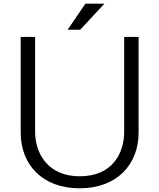

<svg xmlns="http://www.w3.org/2000/svg" viewBox="-20 -970 862 1039"><path d="M414 -809 545 -950H442L346 -809ZM652 -258C652 -140 588 -16 411 -16C244 -16 170 -134 170 -258V-770H92V-253C92 -79 209 49 411 49C612 49 730 -79 730 -253V-770H652Z"/></svg>

Font: LINE Seed JP_OTF Regular
Style: Regular
Weight: 400
Designer: LY Corporation & Fontrix & Fontworks
Version: Version 1.002